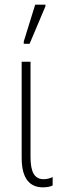

<svg xmlns="http://www.w3.org/2000/svg" viewBox="-20 -794 263 824"><path d="M82 -606H107L175 -767V-774H131L82 -616ZM164 10C182 10 196 7 206 2V-34C194 -28 180 -25 167 -25C127 -25 111 -57 111 -121V-529H73V-116C73 -25 110 10 164 10Z"/></svg>

Font: Noto Sans Condensed ExtraLight
Style: Regular
Weight: 200
Width: 3
Designer: Monotype Design Team
Foundry: Monotype Imaging Inc.
Version: Version 2.013